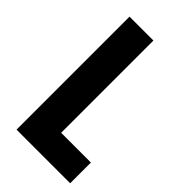

<svg xmlns="http://www.w3.org/2000/svg" viewBox="-219 -786 858 858"><g transform="rotate(45 209.5 -357.0)"><path d="M65 0H404V-131H216V-714H65Z"/></g></svg>

Font: Noto Sans Gurmukhi UI ExtraCondensed ExtraBold
Style: Regular
Weight: 800
Width: 2
Designer: Jelle Bosma - Monotype Design Team
Foundry: Monotype Imaging Inc.
Version: Version 2.004